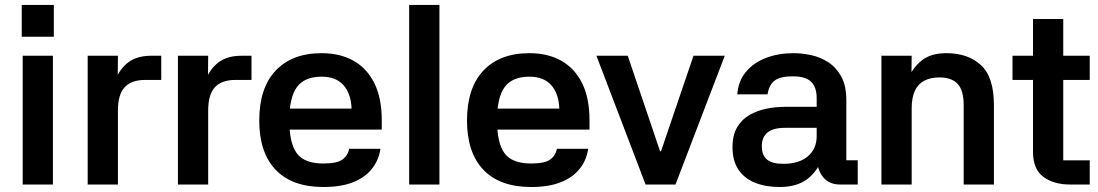

<svg xmlns="http://www.w3.org/2000/svg" viewBox="-20 -738 4391 768"><path d="M191.7 -515V0H70.7V-515ZM67 -718.3H195.3V-591H67Z M451.7 0H330.7V-515H451.7L451 -438.7Q472.7 -477.7 504.8 -496.3Q537 -515 585 -515H625V-418.3H560.7Q506 -418.3 478.8 -389.2Q451.7 -360 451.7 -296.3Z M812.7 0H691.7V-515H812.7L812 -438.7Q833.7 -477.7 865.8 -496.3Q898 -515 946 -515H986V-418.3H921.7Q867 -418.3 839.8 -389.2Q812.7 -360 812.7 -296.3Z M1085 -303.7H1386.3Q1384 -363.7 1353.8 -397.5Q1323.7 -431.3 1266.7 -431.3Q1198.7 -431.3 1168 -390.2Q1137.3 -349 1137.3 -257Q1137.3 -165 1167.5 -124.5Q1197.7 -84 1273.7 -84Q1326.7 -84 1348.7 -99.2Q1370.7 -114.3 1376.7 -142.7H1501.7Q1495.3 -98 1468.3 -63.5Q1441.3 -29 1393.2 -9.5Q1345 10 1273.7 10Q1148.3 10 1082.7 -58.8Q1017 -127.7 1017 -256Q1017 -386 1082.7 -455.7Q1148.3 -525.3 1266.7 -525.3Q1340 -525.3 1393.7 -495.3Q1447.3 -465.3 1477.2 -405.8Q1507 -346.3 1507 -256.7V-219.7H1084Z M1737.7 0H1616.7V-718.3H1737.7Z M1916 -303.7H2217.3Q2215 -363.7 2184.8 -397.5Q2154.7 -431.3 2097.7 -431.3Q2029.7 -431.3 1999 -390.2Q1968.3 -349 1968.3 -257Q1968.3 -165 1998.5 -124.5Q2028.7 -84 2104.7 -84Q2157.7 -84 2179.7 -99.2Q2201.7 -114.3 2207.7 -142.7H2332.7Q2326.3 -98 2299.3 -63.5Q2272.3 -29 2224.2 -9.5Q2176 10 2104.7 10Q1979.3 10 1913.7 -58.8Q1848 -127.7 1848 -256Q1848 -386 1913.7 -455.7Q1979.3 -525.3 2097.7 -525.3Q2171 -525.3 2224.7 -495.3Q2278.3 -465.3 2308.2 -405.8Q2338 -346.3 2338 -256.7V-219.7H1915Z M2682 0H2562.3L2365.7 -515H2491L2620.3 -133H2624L2754 -515H2879Z M3411 0H3340Q3296 0 3272 -30Q3248 -60 3246.3 -109.7L3269.7 -108Q3251.7 -54.7 3210 -22.3Q3168.3 10 3098.3 10Q3042.3 10 2999.8 -7.2Q2957.3 -24.3 2933.7 -59.5Q2910 -94.7 2910 -149.3Q2910 -197.3 2928.5 -228.8Q2947 -260.3 2977.8 -278Q3008.7 -295.7 3045.7 -303.2Q3082.7 -310.7 3119.7 -310.7H3246.7V-345Q3246.7 -389.7 3224.2 -411.2Q3201.7 -432.7 3150.7 -432.7Q3100.3 -432.7 3078 -415.2Q3055.7 -397.7 3050.3 -360.7H2929.3Q2933 -413.7 2963.7 -450.5Q2994.3 -487.3 3043.8 -506.3Q3093.3 -525.3 3153.7 -525.3Q3187.7 -525.3 3224.5 -517.5Q3261.3 -509.7 3293.2 -489Q3325 -468.3 3345.2 -431.7Q3365.3 -395 3365.3 -337V-97H3411ZM3027.3 -153Q3027.3 -117 3048 -99.8Q3068.7 -82.7 3113.3 -82.7Q3176.3 -82.7 3211.5 -112.8Q3246.7 -143 3246.7 -193.3V-226.7H3120.7Q3072.7 -226.7 3050 -208Q3027.3 -189.3 3027.3 -153Z M3626.7 0H3505.7V-515H3626.7L3626 -450Q3649.3 -487 3682 -506.2Q3714.7 -525.3 3766 -525.3Q3852 -525.3 3903.8 -477.5Q3955.7 -429.7 3955.7 -317.7V0H3834.7V-317.3Q3834.7 -376.7 3810.5 -402.5Q3786.3 -428.3 3738.3 -428.3Q3702 -428.3 3677 -415.2Q3652 -402 3639.3 -374.7Q3626.7 -347.3 3626.7 -303Z M4339 -418.3H4233V-96.7H4339V0H4259.3Q4194.7 0 4153.3 -30.7Q4112 -61.3 4112 -131V-418.3H4030V-515H4112V-662H4233V-515H4339Z"/></svg>

Font: Asta Sans Light
Style: Regular
Weight: 300
Designer: 42dot
Version: Version 1.000